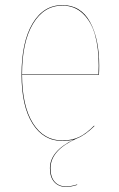

<svg xmlns="http://www.w3.org/2000/svg" viewBox="-20 -547 471 757"><path d="M371.1 -288.1Q371.1 -266.1 370.1 -252H66.9Q67.4 -128.4 110.1 -60.8Q152.8 6.8 226.1 6.8Q264.2 6.8 293 -7.3Q321.8 -21.5 351.1 -51.8L352.1 -49.8Q315.9 -13.7 282.7 -1Q179.2 45.4 179.2 116.2Q179.2 151.4 195.8 169.7Q212.4 188 240.2 188Q260.3 188 284.2 180.2V182.1Q260.3 189.9 240.2 189.9Q211.4 189.9 194.1 170.9Q176.8 151.9 176.8 116.2Q176.8 48.8 271.5 2.9Q251 8.8 226.1 8.8Q151.4 8.8 108.2 -59.8Q64.9 -128.4 64.9 -252.9Q64.9 -381.3 108.2 -454.1Q151.4 -526.9 226.1 -526.9Q298.3 -526.9 334.7 -460.9Q371.1 -395 371.1 -288.1ZM368.2 -253.9Q369.1 -267.1 369.1 -288.1Q369.1 -357.4 354.7 -409.2Q340.3 -460.9 307.4 -492.9Q274.4 -524.9 226.1 -524.9Q152.8 -524.9 109.9 -452.9Q66.9 -380.9 66.9 -253.9Z"/></svg>

Font: Fira Sans Compressed Two
Style: Regular
Weight: 100
Width: 1
Designer: Carrois Corporate & Edenspiekermann AG
Foundry: Carrois Corporate GbR & Edenspiekermann AG
Version: Version 4.203;PS 004.203;hotconv 1.0.88;makeotf.lib2.5.64775